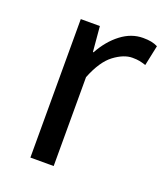

<svg xmlns="http://www.w3.org/2000/svg" viewBox="-109 -633 608 708"><g transform="rotate(20 195.0 -278.5)"><path d="M92.1 0V-543.4H167L175.7 -444.4H178.1Q206.4 -495.9 246.6 -526.3Q286.7 -556.8 332.2 -556.8Q350.9 -556.8 364.2 -554.2Q377.6 -551.6 390.2 -545.4L373.4 -465.6Q359.2 -470.2 348.3 -472.4Q337.3 -474.6 320.2 -474.6Q286.7 -474.6 248.9 -446.4Q211 -418.2 183.5 -348.8V0Z"/></g></svg>

Font: Noto Sans TC
Style: Regular
Weight: 100
Designer: Ryoko NISHIZUKA 西塚涼子 (kana, bopomofo & ideographs); Paul D. Hunt (Latin, Greek & Cyrillic); Sandoll Communications 산돌커뮤니
Foundry: Adobe
Version: Version 2.004;hotconv 1.0.118;makeotfexe 2.5.65603